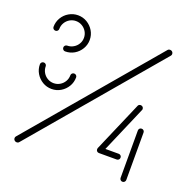

<svg xmlns="http://www.w3.org/2000/svg" viewBox="-100 -612 685 705"><g transform="rotate(20 243.0 -259.5)"><path d="M148.5 -313Q153.3 -313 156.7 -309.8Q160 -306.7 160 -301.9Q160 -282.6 150.4 -266.5Q140.7 -250.4 124.6 -240.7Q108.5 -231.1 89.3 -231.1Q70 -231.1 53.9 -240.7Q37.8 -250.4 28.1 -266.5Q18.5 -282.6 18.5 -301.9Q18.5 -306.7 21.9 -309.8Q25.2 -313 30 -313Q34.4 -313 37.8 -309.8Q41.1 -306.7 41.1 -301.9Q41.1 -288.9 47.6 -277.8Q54.1 -266.7 65.2 -260.2Q76.3 -253.7 89.3 -253.7Q102.2 -253.7 113.3 -260.2Q124.4 -266.7 130.9 -277.8Q137.4 -288.9 137.4 -301.9Q137.4 -306.7 140.7 -309.8Q144.1 -313 148.5 -313ZM30 -437Q25.2 -437 21.9 -440.2Q18.5 -443.3 18.5 -448.1Q18.5 -467.4 28.1 -483.7Q37.8 -500 54.1 -509.4Q70.4 -518.9 89.3 -518.9Q108.5 -518.9 124.6 -509.3Q140.7 -499.6 150.4 -483.5Q160 -467.4 160 -448.1Q160 -429.3 150.4 -413Q140.7 -396.7 124.6 -387.2Q108.5 -377.8 89.3 -377.8Q84.4 -377.8 81.3 -381.1Q78.1 -384.4 78.1 -389.3Q78.1 -393.7 81.3 -397Q84.4 -400.4 89.3 -400.4Q102.2 -400.4 113.3 -406.9Q124.4 -413.3 130.9 -424.3Q137.4 -435.2 137.4 -448.1Q137.4 -461.1 130.9 -472.2Q124.4 -483.3 113.3 -489.8Q102.2 -496.3 89.3 -496.3Q76.3 -496.3 65.2 -489.8Q54.1 -483.3 47.6 -472.2Q41.1 -461.1 41.1 -448.1Q41.1 -443.3 37.8 -440.2Q34.4 -437 30 -437ZM450 -515.2Q455.2 -515.2 458.7 -511.7Q462.2 -508.1 462.2 -503.3Q462.2 -498.5 459.3 -495.6L45.2 -7.4Q41.9 -3.3 35.9 -3.3Q30.7 -3.3 27.2 -6.9Q23.7 -10.4 23.7 -15.2Q23.7 -20 26.7 -23L440.7 -511.1Q444.1 -515.2 450 -515.2ZM414.1 -80.7Q414.1 -75.9 410.9 -72.8Q407.8 -69.6 403 -69.6H333.7V-91.9H403Q407.8 -91.9 410.9 -88.7Q414.1 -85.6 414.1 -80.7ZM450.7 -207.4Q455.6 -207.4 458.7 -204.3Q461.9 -201.1 461.9 -196.3V-11.1Q461.9 -6.7 458.7 -3.3Q455.6 0 450.7 0Q445.9 0 442.8 -3.3Q439.6 -6.7 439.6 -11.1V-196.3Q439.6 -201.1 442.8 -204.3Q445.9 -207.4 450.7 -207.4ZM333.7 -69.6Q328.9 -69.6 325.7 -72.8Q322.6 -75.9 322.6 -80.7Q322.6 -82.2 323.3 -85.2L407.8 -281.1Q408.9 -284.1 411.7 -285.7Q414.4 -287.4 417.8 -287.4Q422.6 -287.4 425.9 -284.3Q429.3 -281.1 429.3 -276.3Q429.3 -273.7 428.1 -271.5L344.1 -76.3Q341.1 -69.6 333.7 -69.6Z"/></g></svg>

Font: 26F Galaxy Sans Thin
Style: Regular
Weight: 100
Designer: C₂₉H₂₅N₃O₅
Version: Version 1.100